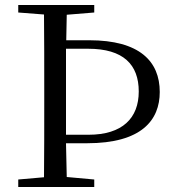

<svg xmlns="http://www.w3.org/2000/svg" viewBox="-20 -748 697 768"><path d="M53 0H357V-30L247 -40L244 -175H328C547 -175 619 -268 619 -380C619 -503 538 -587 337 -587H245L247 -689L357 -698V-728H53V-698L156 -690C157 -591 157 -491 157 -391V-337C157 -236 157 -137 156 -39L53 -30ZM244 -553H333C473 -553 535 -490 535 -382C535 -276 470 -209 334 -209H244V-337V-392Z"/></svg>

Font: Source Han Serif KR
Style: Regular
Weight: 400
Designer: Ryoko NISHIZUKA 西塚涼子 (kana & ideographs); Frank Grießhammer (Latin, Greek & Cyrillic); Wenlong ZHANG 张文龙 (bopomofo); San
Foundry: Adobe
Version: Version 2.001;hotconv 1.1.0;makeotfexe 2.6.0